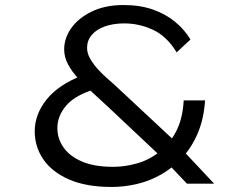

<svg xmlns="http://www.w3.org/2000/svg" viewBox="-20 -730 984 763"><path d="M723 0 647 -80 618 -109 413 -302Q381 -332 349 -361Q317 -390 291.5 -417.5Q266 -445 250.5 -474Q235 -503 235 -534Q235 -578 263 -618Q291 -658 344.5 -684Q398 -710 471 -710Q536 -710 586.5 -692.5Q637 -675 675 -644Q713 -613 737 -573L682 -522Q643 -586 588 -611.5Q533 -637 474 -637Q430 -637 396.5 -625Q363 -613 344.5 -591Q326 -569 326 -540Q326 -518 338.5 -496.5Q351 -475 368.5 -455.5Q386 -436 404.5 -420Q423 -404 435 -393L688 -157L710 -129L831 0ZM424 13Q322 13 254 -17Q186 -47 152 -97Q118 -147 118 -208Q118 -276 165.5 -335Q213 -394 309 -431L362 -377Q280 -353 244 -311.5Q208 -270 208 -221Q208 -179 232.5 -144Q257 -109 306 -88Q355 -67 430 -67Q476 -67 524 -80.5Q572 -94 612.5 -125.5Q653 -157 679.5 -207Q706 -257 710 -331H795Q790 -258 766.5 -202Q743 -146 705.5 -105Q668 -64 622 -37.5Q576 -11 525 1Q474 13 424 13Z"/></svg>

Font: Lexend Tera Light
Style: Regular
Weight: 300
Designer: Bonnie Shaver-Troup, Thomas Jockin
Foundry: Lexend
Version: Version 1.007